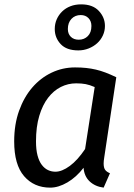

<svg xmlns="http://www.w3.org/2000/svg" viewBox="-20 -848 615 880"><path d="M458 -128Q455 -110 455 -99Q455 -79 462 -69.5Q469 -60 484 -54L455 12Q416 7 391 -16.5Q366 -40 363 -79Q330 -36 289 -12Q248 12 210 12Q136 12 90.5 -40.5Q45 -93 45 -200Q45 -278 67.5 -340.5Q90 -403 128 -447Q166 -491 216.5 -515Q267 -539 324 -539Q352 -539 375 -536.5Q398 -534 419.5 -529Q441 -524 463.5 -515.5Q486 -507 513 -494ZM234 -61Q264 -61 300 -87.5Q336 -114 370 -165L414 -449Q391 -459 372.5 -462.5Q354 -466 329 -466Q292 -466 259 -449.5Q226 -433 200.5 -400Q175 -367 160 -317Q145 -267 145 -200Q145 -162 152 -135.5Q159 -109 171.5 -92.5Q184 -76 200 -68.5Q216 -61 234 -61ZM350 -779Q324 -779 307.5 -761.5Q291 -744 291 -715Q291 -693 304.5 -679.5Q318 -666 341 -666Q366 -666 382.5 -682.5Q399 -699 399 -729Q399 -751 385.5 -765Q372 -779 350 -779ZM461 -729Q461 -706 451.5 -685.5Q442 -665 425.5 -650Q409 -635 386.5 -626Q364 -617 339 -617Q285 -617 258 -646Q231 -675 231 -715Q231 -739 240 -759.5Q249 -780 265 -795.5Q281 -811 303 -819.5Q325 -828 352 -828Q405 -828 433 -798Q461 -768 461 -729Z"/></svg>

Font: Yekcdsyqcyvpieeyorgstswgcgt
Style: Regular
Weight: 400
Italic angle: -8°
Designer: Carrois Corporate & Edenspiekermann
Foundry: Carrois Corporate GbR & Edenspiekermann AG
Version: Version 2.001